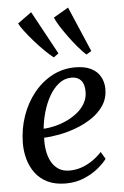

<svg xmlns="http://www.w3.org/2000/svg" viewBox="-59 -903 617 956"><g transform="rotate(-5 250.0 -425.0)"><path d="M438.5 -94.5Q424 -74 394.5 -49.5Q365 -25 323.2 -7.2Q281.5 10.5 231 10.5Q178 10.5 140.2 -8Q102.5 -26.5 79.2 -58Q56 -89.5 45.2 -128.8Q34.5 -168 35 -209.5Q36 -280.5 58.2 -344Q80.5 -407.5 120 -456.5Q159.5 -505.5 212.2 -533.5Q265 -561.5 327 -561.5Q375 -561.5 406 -546Q437 -530.5 452.2 -503.5Q467.5 -476.5 468 -442.5Q468 -396.5 445.8 -361.5Q423.5 -326.5 386.5 -301.2Q349.5 -276 306 -259.5Q262.5 -243 219.5 -235Q176.5 -227 143 -226Q141 -194 146 -163Q151 -132 164.2 -106.8Q177.5 -81.5 200 -66.8Q222.5 -52 255 -52Q285.5 -52 314 -61.5Q342.5 -71 368.8 -88.8Q395 -106.5 417.5 -130.5ZM305 -512Q269 -512 240.8 -489.5Q212.5 -467 192.2 -430.8Q172 -394.5 160 -352.2Q148 -310 144.5 -270.5Q173.5 -272 205 -280Q236.5 -288 265.8 -302.2Q295 -316.5 318.5 -336.5Q342 -356.5 355.5 -382Q369 -407.5 368.5 -437.5Q368.5 -474.5 351.8 -493.2Q335 -512 305 -512ZM226 -620Q207.5 -634 182.2 -658.8Q157 -683.5 132.2 -711.8Q107.5 -740 88.8 -764.8Q70 -789.5 63.5 -804L133 -854L250.5 -638ZM389 -620Q371.5 -635.5 348.8 -662.2Q326 -689 304 -719.2Q282 -749.5 265.5 -776Q249 -802.5 243.5 -817.5L318 -861L414.5 -635.5Z"/></g></svg>

Font: Merriweather 36pt
Style: Italic
Weight: 400
Italic angle: -7.8°
Version: Version 2.101